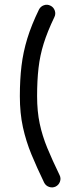

<svg xmlns="http://www.w3.org/2000/svg" viewBox="-20 -747 341 826"><path d="M196.8 -722.7Q210.4 -716.3 215.6 -701.7Q220.7 -687 213.9 -673.3Q184.1 -611.3 168 -559.8Q151.9 -508.3 145.8 -454.8Q139.6 -401.4 139.6 -333Q139.6 -267.6 150.9 -214.8Q162.1 -162.1 183.6 -110.1Q205.1 -58.1 236.3 6.3Q243.2 20 238 34.4Q232.9 48.8 219.2 55.7Q205.6 62 191.2 57.1Q176.8 52.2 169.9 38.6Q138.7 -25.9 115.2 -82.8Q91.8 -139.6 78.6 -199.7Q65.4 -259.8 65.4 -333Q65.4 -404.3 72.5 -463.6Q79.6 -522.9 97.4 -581.1Q115.2 -639.2 147.5 -705.6Q154.3 -719.2 168.7 -724.4Q183.1 -729.5 196.8 -722.7Z"/></svg>

Font: Mikhak-DS2-FD Regular
Style: Regular
Weight: 400
Designer: Amin Abedi
Version: Version 3.4